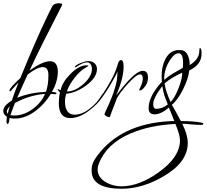

<svg xmlns="http://www.w3.org/2000/svg" viewBox="-20 -708 1272 1182"><path d="M27 55Q20 55 20 38Q20 27 23 11Q0 -3 0 -24Q0 -57 53 -89Q61 -113 71 -141Q81 -169 94 -200Q85 -191 74 -179Q63 -167 49 -151Q44 -146 41 -146Q38 -146 38 -150Q38 -166 105 -227Q148 -333 191 -432Q234 -531 279 -624Q283 -632 289 -643.5Q295 -655 303 -671Q314 -688 344 -688Q363 -688 363 -679Q363 -678 361 -674Q300 -556 250 -456Q200 -356 162 -274Q242 -331 288 -331Q336 -331 336 -265Q336 -208 300 -142Q328 -141 328 -132Q328 -128 322 -128Q320 -128 316 -128Q312 -128 307 -129Q302 -130 298.5 -130Q295 -130 293 -130Q255 -68 200 -26Q136 22 72 22Q52 22 39 18Q38 23 37.5 28.5Q37 34 36 39Q33 55 27 55ZM86 -106Q163 -138 263 -143Q278 -185 278 -245Q278 -295 244 -295Q209 -295 150 -249Q131 -208 115 -172Q99 -136 86 -106ZM68 3Q126 3 180 -36Q235 -76 257 -130Q159 -122 72 -74Q63 -51 56 -32Q49 -13 44 1Q49 2 55 2.5Q61 3 68 3ZM28 -8Q30 -18 33 -28.5Q36 -39 40 -52Q22 -36 22 -21Q22 -14 28 -8Z M413 19Q342 19 342 -73Q342 -87 343.5 -103.5Q345 -120 349 -139Q345 -142 341 -147.5Q337 -153 333 -161Q337 -160 341.5 -157.5Q346 -155 353 -153Q364 -203 413 -252Q466 -306 513 -306Q524 -306 524 -303Q524 -301 510 -293Q473 -273 441 -231Q407 -189 392 -147Q393 -146 393 -146Q393 -146 394 -145Q442 -145 494 -191Q546 -237 546 -285Q546 -299 538 -312Q531 -324 516 -324Q497 -324 471 -309Q446 -293 443 -293Q441 -293 441 -294Q441 -306 476 -320Q506 -332 523 -332Q547 -332 561 -319Q577 -306 577 -283Q577 -230 508 -180Q446 -136 388 -131Q380 -107 380 -85Q380 -2 440 -2Q486 -2 536 -42Q578 -75 606 -122Q615 -136 621 -136Q622 -136 622 -134Q622 -130 614 -116Q583 -67 527 -26Q466 19 413 19Z M652 13Q645 13 634 7Q623 -1 623 -6Q626 -12 628.5 -19Q631 -26 635 -33Q653 -71 668 -109Q683 -147 693 -185Q703 -221 703 -270Q701 -260 690.5 -240.5Q680 -221 663 -192Q647 -164 634.5 -145.5Q622 -127 614 -116Q614 -115 612 -115Q607 -115 607 -119Q607 -121 608 -122Q615 -133 622.5 -145Q630 -157 639 -171Q666 -215 682 -250Q698 -285 705 -312Q711 -338 725 -338Q741 -338 741 -298Q741 -226 695 -121Q749 -189 770 -211Q827 -272 859 -272Q891 -272 891 -230Q891 -201 875 -179Q856 -151 840 -151Q837 -151 837 -155Q837 -155 848 -180Q859 -205 859 -223Q859 -250 842 -250Q819 -250 764 -189Q720 -139 700 -104Q699 -101 691 -80Q683 -59 667 -18Q665 -12 662.5 -4.5Q660 3 657 11Q655 13 652 13Z M729 454Q544 454 544 343Q544 336 544.5 329.5Q545 323 546 316Q549 297 563 274Q577 251 600 224Q754 44 1053 37L1020 -46Q971 -4 931 -4Q895 -4 895 -43Q895 -116 977 -205Q976 -214 975.5 -222.5Q975 -231 975 -239Q975 -300 998 -344Q1027 -400 1082 -400Q1088 -400 1093.5 -399.5Q1099 -399 1104 -398Q1127 -393 1139 -361Q1150 -331 1147 -307Q1207 -343 1207 -394Q1207 -412 1211 -412Q1221 -412 1221 -377Q1221 -310 1145 -274Q1139 -222 1108 -160Q1075 -93 1038 -63Q1048 -47 1061.5 -22Q1075 3 1093 37Q1173 38 1216 46Q1232 49 1232 54Q1232 61 1216 61Q1198 61 1160 58Q1141 56 1126.5 55Q1112 54 1102 54Q1136 122 1136 172Q1136 291 986 378Q856 454 729 454ZM992 -216Q1002 -226 1015.5 -236Q1029 -246 1046 -256Q1061 -265 1076 -273.5Q1091 -282 1105 -290Q1106 -298 1106.5 -306Q1107 -314 1107 -321Q1107 -380 1079 -380Q1055 -380 1030 -343Q1010 -314 1001 -285Q991 -256 991 -227Q991 -219 992 -216ZM1030 -80Q1042 -91 1054.5 -112.5Q1067 -134 1079 -165Q1091 -195 1096.5 -219Q1102 -243 1102 -261Q1029 -227 993 -194Q997 -168 1006.5 -139.5Q1016 -111 1030 -80ZM942 -38Q979 -38 1013 -65Q996 -107 992 -120Q987 -137 984 -151Q981 -165 979 -178Q923 -104 923 -67Q923 -38 942 -38ZM728 439Q837 439 958 352Q1088 259 1088 155Q1088 124 1060 55Q981 59 912.5 73.5Q844 88 785 113Q635 177 588 301Q581 318 581 335Q581 384 632 414Q675 439 728 439Z"/></svg>

Font: Ruthie
Style: Regular
Weight: 400
Designer: Robert E. Leuschke
Foundry: Robert E. Leuschke
Version: Version 1.012